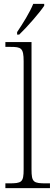

<svg xmlns="http://www.w3.org/2000/svg" viewBox="-20 -979 288 999"><path d="M69 -812V-799H80C122 -839 187 -914 210 -949V-959H153C135 -914 99 -857 69 -812ZM8 0H240V-25H221C154 -25 144 -30 144 -98V-760H8V-735H34C90 -735 103 -730 103 -660V-98C103 -30 93 -25 26 -25H8Z"/></svg>

Font: Noto Serif Thai SemiCondensed ExtraLight
Style: Regular
Weight: 200
Width: 4
Designer: Monotype Design Team
Foundry: Monotype Imaging Inc.
Version: Version 2.002